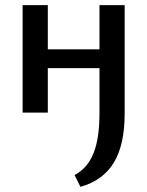

<svg xmlns="http://www.w3.org/2000/svg" viewBox="-20 -438 573 747"><path d="M465 -418V4Q465 125 423 194.5Q381 264 293 289L270 243Q320 217 343.5 159Q367 101 367 4V-173H166V0H68V-418H166V-246H367V-418Z"/></svg>

Font: Ysabeau Infant Semibold
Style: Regular
Weight: 600
Designer: Christian Thalmann (Catharsis Fonts)
Version: Version 0.003